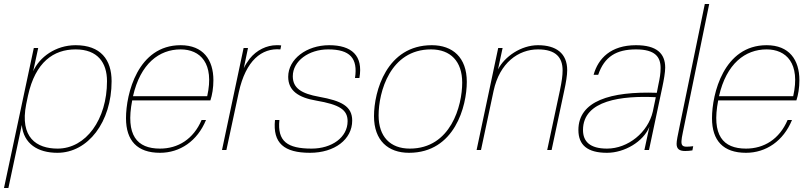

<svg xmlns="http://www.w3.org/2000/svg" viewBox="-52 -750 4051 960"><path d="M-10 190 57 -125C66 -31 137 14 235 14C388 14 506 -140 506 -344C506 -452 451 -524 326 -524C226 -524 145 -464 114 -394L139 -510H117L-32 190ZM79 -229 88 -272C125 -440 216 -503 326 -503C436 -503 483 -437 483 -344C483 -153 378 -7 236 -7C131 -7 46 -62 79 -229Z M851 -524C637 -524 578 -281 578 -159C578 -47 634 14 748 14C848 14 935 -45 978 -150H956C915 -54 838 -7 748 -7C633 -7 575 -73 609 -248H1000C1009 -275 1015 -311 1015 -349C1015 -451 964 -524 851 -524ZM613 -269C650 -432 744 -503 851 -503C949 -503 1021 -434 984 -269Z M1331 -524C1282 -524 1231 -500 1196 -456C1184 -440 1175 -426 1167 -409L1188 -510H1166L1058 0H1080L1142 -289C1177 -448 1257 -511 1350 -503L1354 -523C1347 -524 1339 -524 1331 -524Z M1594 -524C1480 -524 1389 -454 1389 -366C1389 -296 1441 -262 1529 -247C1646 -227 1686 -201 1686 -144C1686 -63 1607 -7 1506 -7C1385 -7 1334 -43 1345 -150H1323C1311 -34 1369 14 1498 14C1621 14 1709 -53 1709 -147C1709 -219 1655 -246 1544 -266C1455 -282 1412 -309 1412 -369C1412 -445 1492 -503 1589 -503C1698 -503 1738 -459 1723 -360H1745C1765 -473 1705 -524 1594 -524Z M1841 -173C1841 -289 1898 -503 2103 -503C2201 -503 2259 -443 2259 -337C2259 -221 2202 -7 1997 -7C1899 -7 1841 -67 1841 -173ZM1818 -169C1818 -47 1889 14 1993 14C2222 14 2282 -220 2282 -341C2282 -463 2211 -524 2107 -524C1881 -524 1818 -293 1818 -169Z M2461 -510H2439L2331 0H2353L2416 -296C2446 -436 2540 -503 2638 -503C2728 -503 2761 -462 2761 -398C2761 -372 2757 -344 2748 -300L2684 0H2706L2769 -296C2778 -337 2784 -374 2784 -399C2784 -484 2728 -524 2638 -524C2553 -524 2471 -467 2438 -403Z M3128 -524C3002 -524 2939 -458 2916 -376H2939C2970 -467 3030 -503 3128 -503C3224 -503 3251 -465 3251 -410C3251 -383 3247 -359 3240 -327L3232 -286C3000 -294 2840 -245 2840 -100C2840 -25 2885 14 2983 14C3071 14 3165 -42 3195 -116L3170 0H3193L3260 -316C3267 -349 3274 -388 3274 -412C3274 -483 3231 -524 3128 -524ZM2863 -100C2863 -250 3059 -272 3227 -264L3212 -192C3188 -88 3088 -7 2983 -7C2897 -7 2863 -43 2863 -100Z M3362 -87 3494 -730H3472L3347 -123C3336 -70 3331 -46 3331 -31C3331 -5 3345 5 3374 5C3386 5 3397 4 3410 2L3414 -19C3354 -12 3347 -15 3362 -87Z M3781 -524C3567 -524 3508 -281 3508 -159C3508 -47 3564 14 3678 14C3778 14 3865 -45 3908 -150H3886C3845 -54 3768 -7 3678 -7C3563 -7 3505 -73 3539 -248H3930C3939 -275 3945 -311 3945 -349C3945 -451 3894 -524 3781 -524ZM3543 -269C3580 -432 3674 -503 3781 -503C3879 -503 3951 -434 3914 -269Z"/></svg>

Font: Nacelle Thin
Style: Italic
Weight: 100
Italic angle: -12°
Designer: Sora Sagano
Foundry: Sora Sagano
Version: Version 1.000;FEAKit 1.0